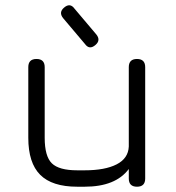

<svg xmlns="http://www.w3.org/2000/svg" viewBox="-20 -706 666 726"><path d="M341 -536Q318 -516 301 -540L219 -637Q201 -659 222 -677Q245 -697 262 -673L344 -576Q362 -554 341 -536ZM87 -452Q87 -483 118 -483Q149 -483 149 -452V-185Q149 -115 176 -88.5Q203 -62 272 -62H300Q377 -62 421 -84.5Q465 -107 467 -152V-452Q467 -483 498 -483Q529 -483 529 -452V-31Q529 0 498 0Q467 0 467 -31V-67Q417 0 300 0H272Q177 0 132 -45Q87 -90 87 -185Z"/></svg>

Font: Jura Medium
Style: Regular
Weight: 500
Designer: Daniel Johnson, Alexei Vanyashin
Foundry: Daniel Johnson
Version: Version 5.103